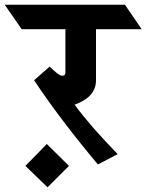

<svg xmlns="http://www.w3.org/2000/svg" viewBox="-112 -695 622 816"><path d="M296 -571V-353Q296 -283 205 -250Q273 -158 388 -40L304 4Q137 -196 33 -354L99 -412Q138 -373 152 -373Q166 -373 166 -386V-571H-20L-92 -675H419L490 -571ZM-4 10 87 -83 181 10 90 101Z"/></svg>

Font: Halant
Style: Bold
Weight: 700
Designer: Hitesh Malaviya (Devanagari), Satya Rajpurohit (Latin)
Foundry: Indian Type Foundry
Version: Version 1.101;PS 1.0;hotconv 1.0.78;makeotf.lib2.5.61930; tt